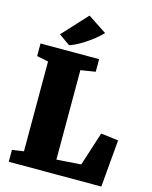

<svg xmlns="http://www.w3.org/2000/svg" viewBox="-141 -1074 925 1165"><g transform="rotate(15 322.0 -491.5)"><path d="M129.4 -827.6 273.4 -983.4H273.9L392.1 -905.3Q368.7 -880.9 340.6 -859.1Q312.5 -837.4 285.4 -820.3Q258.3 -803.2 235.6 -792.2Q212.9 -781.2 200.2 -777.8H199.7ZM29.3 -74.2 102.1 -85.4V-649.4L29.8 -664.1V-743.2H397.9V-664.1L305.2 -649.4V-87.4L458.5 -98.1L526.9 -310.5L636.7 -296.9L610.8 0H29.3Z"/></g></svg>

Font: Merriweather UltraBold
Style: Regular
Weight: 900
Designer: Eben Sorkin ( sorkintype@gmail.com )
Foundry: Eben Sorkin
Version: Version 1.570; ttfautohint (v1.3) -l 8 -r 32 -G 0 -x 0 -H 60